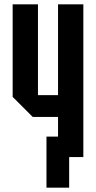

<svg xmlns="http://www.w3.org/2000/svg" viewBox="-20 -720 440 880"><path d="M362 -700V0H246V-184H130L38 -276V-700H154V-284H246V-700ZM193 140V-94H297V140Z"/></svg>

Font: Tektur Condensed Medium
Style: Regular
Weight: 500
Width: 3
Designer: Adam Jagosz
Foundry: Adam Jagosz
Version: Version 1.005;gftools[0.9.30]